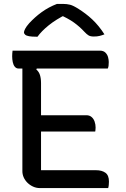

<svg xmlns="http://www.w3.org/2000/svg" viewBox="-20 -958 640 978"><path d="M44 -700H489Q507 -700 517 -690Q527 -680 530.5 -666.5Q534 -653 534 -642Q534 -631 533 -623Q532 -615 529 -609H74Q63 -609 55.5 -618Q48 -627 45 -641.5Q42 -656 42 -671Q42 -678 42.5 -685.5Q43 -693 44 -700ZM149 -371H420Q436 -371 446.5 -362Q457 -353 462 -338.5Q467 -324 467 -308Q467 -304 466.5 -300.5Q466 -297 466 -294Q466 -291 465 -288H149ZM183 0Q165 0 148.5 -7.5Q132 -15 119.5 -27.5Q107 -40 100.5 -55Q94 -70 94 -86Q94 -139 94 -195.5Q94 -252 94 -309Q94 -366 94 -421.5Q94 -477 94 -530.5Q94 -584 94 -633H178L165 -604Q178 -593 183.5 -576Q189 -559 189 -534Q189 -481 189 -425Q189 -369 189 -313Q189 -257 189 -201Q189 -145 189 -91H469Q499 -91 517 -78Q535 -65 535 -33Q535 -24 534 -15Q533 -6 531 0ZM270 -938Q275 -938 280.5 -938Q286 -938 291.5 -938Q297 -938 302 -938Q320 -938 336.5 -934Q353 -930 381 -912Q397 -902 415 -888.5Q433 -875 450 -859Q467 -843 482.5 -824Q498 -805 512 -783Q499 -778 487 -775Q475 -772 458 -772Q441 -772 431.5 -777.5Q422 -783 410 -796Q386 -822 357 -843Q328 -864 276 -887L333 -875Q317 -875 300.5 -875Q284 -875 267 -875L323 -888Q265 -859 228 -829Q191 -799 171 -771H165Q142 -771 128 -773.5Q114 -776 108 -781.5Q102 -787 102 -793Q102 -799 108 -811Q114 -823 129 -840Q143 -855 158.5 -869Q174 -883 192 -896Q210 -909 229.5 -919.5Q249 -930 270 -938Z"/></svg>

Font: Recursive Monospace Casual
Style: Regular
Weight: 400
Version: Version 1.047